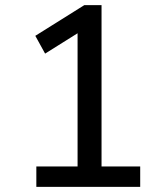

<svg xmlns="http://www.w3.org/2000/svg" viewBox="-20 -725 640 745"><path d="M121 0V-79H281V-626H329L155 -517L117 -586L307 -705H374V-79H524V0Z"/></svg>

Font: Nunito Sans 12pt ExtraLight 12pt Medium
Style: Regular
Weight: 500
Version: Version 3.101;gftools[0.9.27]